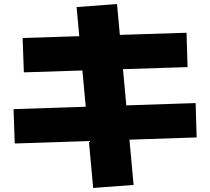

<svg xmlns="http://www.w3.org/2000/svg" viewBox="-20 -835 1040 950"><path d="M441 95 359 -800 559 -815 641 80ZM53 -125 47 -295 948 -325 953 -155ZM98 -477 92 -647 903 -673 908 -503Z"/></svg>

Font: M PLUS 2 Thin Black
Style: Regular
Weight: 900
Version: Version 1.001